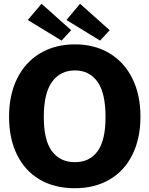

<svg xmlns="http://www.w3.org/2000/svg" viewBox="-20 -987 791 1017"><path d="M377 -752Q481 -752 559.5 -705Q638 -658 681 -571.5Q724 -485 724 -369Q724 -254 681.5 -168Q639 -82 560.5 -36Q482 10 376 10Q269 10 190.5 -36Q112 -82 70 -167.5Q28 -253 28 -369Q28 -485 71 -571.5Q114 -658 193 -705Q272 -752 377 -752ZM539 -367Q539 -495 496 -554.5Q453 -614 377 -614Q300 -614 256 -554Q212 -494 212 -367Q212 -243 255.5 -185.5Q299 -128 377 -128Q454 -128 496.5 -185.5Q539 -243 539 -367ZM357 -827 306 -772 127 -881 200 -967ZM561 -827 510 -772 332 -881 404 -967Z"/></svg>

Font: Morrison
Style: Bold
Weight: 700
Designer: Pablo Impallari, Rodrigo Fuenzalida (Modified by Dan O. Williams)
Version: Version 0.03;June 6, 2019;FontCreator 11.5.0.2425 64-bit; tt